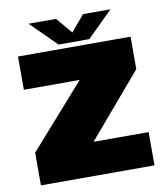

<svg xmlns="http://www.w3.org/2000/svg" viewBox="-82 -800 760 870"><g transform="rotate(-10 298.0 -365.5)"><path d="M36 0H558.5V-153H306V-154L553 -443.5V-593H35V-440H291.5V-439.5L36 -150.5ZM225.5 -614.5H367L485 -731H358.5L296.5 -657.5L234.5 -731H108Z"/></g></svg>

Font: Anybody Thin Black
Style: Regular
Weight: 900
Version: Version 1.113;gftools[0.9.25]